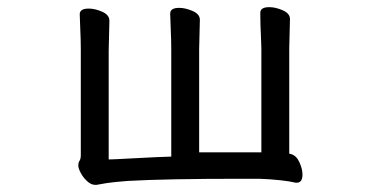

<svg xmlns="http://www.w3.org/2000/svg" viewBox="-20 -502 1040 537"><path d="M769 -474Q791 -465 791 -449L789 -367V-72Q792 -72 794 -71Q809 -67 817.5 -48Q826 -29 826 -14Q826 9 810 9H808H807Q791 5 763 2Q735 -1 705 -2H656Q443 -2 338 4Q298 7 279 10L250 15H246Q235 15 224 5Q213 -5 206 -18Q199 -31 199 -39Q199 -47 202.5 -52.5Q206 -58 206 -68V-363Q206 -390 204.5 -421Q203 -452 203 -462Q203 -478 228 -478Q245 -478 264 -470Q286 -461 286 -444L284 -360V-56Q294 -56 358 -59.5Q422 -63 459 -64V-362Q459 -390 457.5 -421.5Q456 -453 456 -464Q456 -480 481 -480Q498 -480 517 -472Q539 -463 539 -447L537 -365V-76H711V-367Q711 -377 710 -396Q708 -434 708 -466Q708 -482 733 -482Q750 -482 769 -474Z"/></svg>

Font: Moon Stars Kai
Style: Bold
Weight: 700
Designer: GuiWonder
Version: Version 1.101